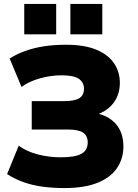

<svg xmlns="http://www.w3.org/2000/svg" viewBox="-20 -943 700 974"><path d="M306 11Q245 11 192.5 3.5Q140 -4 96.5 -20Q53 -36 16 -60L75 -204Q114 -175 170.5 -160Q227 -145 289 -145Q360 -145 392.5 -162.5Q425 -180 425 -221Q425 -254 401.5 -270Q378 -286 322 -286H141V-430H304Q359 -430 382.5 -445Q406 -460 406 -493Q406 -525 380 -543Q354 -561 292 -561Q238 -561 182.5 -545.5Q127 -530 89 -502L29 -646Q61 -667 104 -683Q147 -699 199 -707.5Q251 -716 315 -716Q408 -716 468.5 -691Q529 -666 558.5 -622Q588 -578 588 -523Q588 -467 559.5 -426Q531 -385 480 -365V-366Q542 -349 574 -306.5Q606 -264 606 -200Q606 -139 574 -91Q542 -43 475.5 -16Q409 11 306 11ZM337 -769V-923H499V-769ZM103 -769V-923H265V-769Z"/></svg>

Font: Nunito Sans 8pt Black
Style: Regular
Weight: 900
Version: Version 3.101;gftools[0.9.27]